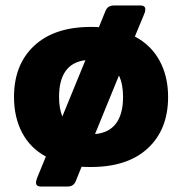

<svg xmlns="http://www.w3.org/2000/svg" viewBox="-20 -593 663 699"><path d="M592 -240Q592 -122 518.5 -53.5Q445 15 311 15Q288 15 277 14L256 66Q248 86 227 86H128Q111 86 111 71Q111 67 115 55L147 -23Q90 -54 60.5 -110Q31 -166 31 -240Q31 -358 104.5 -426.5Q178 -495 311 -495Q330 -495 340 -494L364 -553Q372 -573 394 -573H492Q509 -573 509 -559Q509 -550 505 -542L471 -460Q530 -429 561 -372Q592 -315 592 -240ZM207 -169 291 -374Q195 -362 195 -240Q195 -198 207 -169ZM428 -240Q428 -287 413 -318L326 -105Q376 -109 402 -143Q428 -177 428 -240Z"/></svg>

Font: Mitr Medium
Style: Regular
Weight: 500
Designer: Thanarat Vachiruckul
Foundry: Cadson Demak
Version: Version 1.002